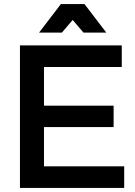

<svg xmlns="http://www.w3.org/2000/svg" viewBox="-20 -923 661 943"><path d="M78 -700V0H590V-106H196V-299H538V-404H196V-594H578V-700ZM502 -763 395 -903H279L172 -763H284L337 -825L390 -763Z"/></svg>

Font: Argentum Sans
Style: Regular
Weight: 400
Designer: Julieta Ulanovsky
Foundry: Julieta Ulanovsky
Version: Version 5.001;March 29, 2019;FontCreator 11.5.0.2425 64-bit